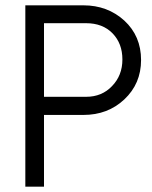

<svg xmlns="http://www.w3.org/2000/svg" viewBox="-20 -700 569 720"><path d="M303 -337Q362 -337 400 -377Q439 -417 439 -477Q439 -537 402 -575Q365 -613 303 -613H145V-337ZM446 -327Q384 -269 293 -269H145V0H75V-680H293Q383 -680 446 -623Q509 -565 509 -475Q509 -386 446 -327Z"/></svg>

Font: Glacial Indifference
Style: Regular
Weight: 400
Designer: Alfredo Marco Pradil
Version: Version 1.00